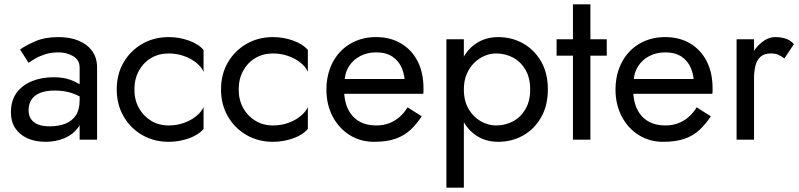

<svg xmlns="http://www.w3.org/2000/svg" viewBox="-20 -640 3664 880"><path d="M111 -135Q111 -163 124 -183Q137 -203 163.5 -214Q190 -225 230 -225Q274 -225 309 -213.5Q344 -202 378 -178V-225Q371 -234 352 -248.5Q333 -263 301.5 -274.5Q270 -286 226 -286Q171 -286 126.5 -268Q82 -250 56 -214.5Q30 -179 30 -125Q30 -83 49.5 -53Q69 -23 105 -6.5Q141 10 188 10Q236 10 275 -6.5Q314 -23 337.5 -54.5Q361 -86 361 -130L345 -180Q345 -137 327.5 -111Q310 -85 279 -73Q248 -61 208 -61Q176 -61 154.5 -69.5Q133 -78 122 -94.5Q111 -111 111 -135ZM111 -352Q122 -360 141.5 -371.5Q161 -383 188 -391.5Q215 -400 248 -400Q286 -400 315.5 -382.5Q345 -365 345 -330V0H425V-330Q425 -375 402.5 -406Q380 -437 340.5 -453.5Q301 -470 248 -470Q186 -470 142 -451Q98 -432 72 -413Z M596 -230Q596 -278 616.5 -315.5Q637 -353 672.5 -374Q708 -395 753 -395Q790 -395 822.5 -383.5Q855 -372 879 -353Q903 -334 913 -311V-411Q889 -439 844.5 -454.5Q800 -470 753 -470Q686 -470 632 -439Q578 -408 546.5 -354Q515 -300 515 -230Q515 -161 546.5 -106.5Q578 -52 632 -21Q686 10 753 10Q800 10 844.5 -5.5Q889 -21 913 -49V-149Q903 -127 879 -107.5Q855 -88 822.5 -76.5Q790 -65 753 -65Q708 -65 672.5 -86.5Q637 -108 616.5 -145Q596 -182 596 -230Z M1074 -230Q1074 -278 1094.5 -315.5Q1115 -353 1150.5 -374Q1186 -395 1231 -395Q1268 -395 1300.5 -383.5Q1333 -372 1357 -353Q1381 -334 1391 -311V-411Q1367 -439 1322.5 -454.5Q1278 -470 1231 -470Q1164 -470 1110 -439Q1056 -408 1024.5 -354Q993 -300 993 -230Q993 -161 1024.5 -106.5Q1056 -52 1110 -21Q1164 10 1231 10Q1278 10 1322.5 -5.5Q1367 -21 1391 -49V-149Q1381 -127 1357 -107.5Q1333 -88 1300.5 -76.5Q1268 -65 1231 -65Q1186 -65 1150.5 -86.5Q1115 -108 1094.5 -145Q1074 -182 1074 -230Z M1537 -210H1920L1900 -278H1537ZM1836 -250V-230L1920 -210Q1921 -216 1921 -222Q1921 -228 1921 -234Q1921 -307 1894 -359.5Q1867 -412 1818 -441Q1769 -470 1704 -470Q1645 -470 1597.5 -446Q1550 -422 1520 -379Q1490 -336 1480 -279Q1478 -267 1477 -255Q1476 -243 1476 -230Q1476 -161 1504.5 -106.5Q1533 -52 1582.5 -21Q1632 10 1694 10Q1754 10 1794 -4.5Q1834 -19 1862 -45.5Q1890 -72 1913 -107L1848 -148Q1833 -123 1812 -104.5Q1791 -86 1764.5 -75.5Q1738 -65 1704 -65Q1659 -65 1626 -84Q1593 -103 1575 -140Q1557 -177 1557 -230L1559 -260Q1559 -303 1578.5 -334.5Q1598 -366 1631 -383Q1664 -400 1704 -400Q1749 -400 1778.5 -380.5Q1808 -361 1822 -327Q1836 -293 1836 -250Z M2106 220V-460H2026V220ZM2491 -230Q2491 -305 2460 -358.5Q2429 -412 2377.5 -441Q2326 -470 2263 -470Q2220 -470 2184.5 -453.5Q2149 -437 2123.5 -406Q2098 -375 2084 -330.5Q2070 -286 2070 -230Q2070 -156 2094.5 -102Q2119 -48 2162.5 -19Q2206 10 2263 10Q2326 10 2377.5 -19Q2429 -48 2460 -102Q2491 -156 2491 -230ZM2410 -230Q2410 -177 2388.5 -140Q2367 -103 2331.5 -84Q2296 -65 2253 -65Q2218 -65 2184 -84Q2150 -103 2128 -140Q2106 -177 2106 -230Q2106 -270 2119 -300.5Q2132 -331 2153.5 -352Q2175 -373 2201 -384Q2227 -395 2253 -395Q2296 -395 2331.5 -376Q2367 -357 2388.5 -320Q2410 -283 2410 -230Z M2531 -460V-385H2761V-460ZM2606 -620V0H2686V-620Z M2862 -210H3245L3225 -278H2862ZM3161 -250V-230L3245 -210Q3246 -216 3246 -222Q3246 -228 3246 -234Q3246 -307 3219 -359.5Q3192 -412 3143 -441Q3094 -470 3029 -470Q2970 -470 2922.5 -446Q2875 -422 2845 -379Q2815 -336 2805 -279Q2803 -267 2802 -255Q2801 -243 2801 -230Q2801 -161 2829.5 -106.5Q2858 -52 2907.5 -21Q2957 10 3019 10Q3079 10 3119 -4.5Q3159 -19 3187 -45.5Q3215 -72 3238 -107L3173 -148Q3158 -123 3137 -104.5Q3116 -86 3089.5 -75.5Q3063 -65 3029 -65Q2984 -65 2951 -84Q2918 -103 2900 -140Q2882 -177 2882 -230L2884 -260Q2884 -303 2903.5 -334.5Q2923 -366 2956 -383Q2989 -400 3029 -400Q3074 -400 3103.5 -380.5Q3133 -361 3147 -327Q3161 -293 3161 -250Z M3436 -460H3356V0H3436ZM3575 -372 3619 -438Q3601 -457 3579.5 -463.5Q3558 -470 3533 -470Q3501 -470 3470 -445Q3439 -420 3419.5 -377.5Q3400 -335 3400 -280H3436Q3436 -313 3442.5 -339Q3449 -365 3466 -380Q3483 -395 3513 -395Q3533 -395 3546 -389.5Q3559 -384 3575 -372Z"/></svg>

Font: Jost* Book
Style: Regular
Weight: 400
Version: Version 3.000